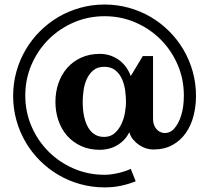

<svg xmlns="http://www.w3.org/2000/svg" viewBox="-20 -706 920 849"><path d="M537.1 -255.4Q537.1 -278.8 533.4 -306.2Q529.8 -333.5 519.3 -356.7Q508.8 -379.9 490 -395.3Q471.2 -410.6 440.9 -410.6Q411.1 -410.6 392.6 -395Q374 -379.4 363.5 -356Q353 -332.5 349.4 -305.4Q345.7 -278.3 345.7 -255.4Q345.7 -239.7 347.2 -222.4Q348.6 -205.1 352.5 -188Q356.4 -170.9 363.3 -155Q370.1 -139.2 380.9 -127Q391.6 -114.7 406.2 -107.7Q420.9 -100.6 440.9 -100.6Q468.3 -100.6 486.8 -116.9Q505.4 -133.3 516.6 -157Q527.8 -180.7 532.5 -207.5Q537.1 -234.4 537.1 -255.4ZM793 -283.7Q793 -356.4 765.4 -420.2Q737.8 -483.9 690.2 -531.5Q642.6 -579.1 578.9 -606.7Q515.1 -634.3 442.4 -634.3Q369.6 -634.3 305.9 -606.7Q242.2 -579.1 194.6 -531.5Q147 -483.9 119.4 -420.2Q91.8 -356.4 91.8 -283.7Q91.8 -210.9 119.4 -147.2Q147 -83.5 194.6 -35.9Q242.2 11.7 305.9 39.3Q369.6 66.9 442.4 66.9Q457.5 66.9 474.6 64.5Q491.7 62 507.6 58.1Q523.4 54.2 536.6 49.6Q549.8 44.9 558.1 40.5L580.1 95.7Q546.4 108.9 513.4 115.7Q480.5 122.6 442.4 122.6Q386.7 122.6 335 108.2Q283.2 93.8 238.3 67.4Q193.4 41 156.5 4.2Q119.6 -32.7 93.3 -77.6Q66.9 -122.6 52.5 -174.3Q38.1 -226.1 38.1 -281.7Q38.1 -337.4 52.5 -389.2Q66.9 -440.9 93.3 -485.8Q119.6 -530.8 156.5 -567.6Q193.4 -604.5 238.3 -630.9Q283.2 -657.2 335 -671.6Q386.7 -686 442.4 -686Q498 -686 549.8 -671.6Q601.6 -657.2 646.5 -630.9Q691.4 -604.5 728.3 -567.6Q765.1 -530.8 791.5 -485.8Q817.9 -440.9 832.3 -389.2Q846.7 -337.4 846.7 -281.7Q846.7 -236.8 835.9 -194.3Q825.2 -151.9 802.2 -118.7Q779.3 -85.4 743.4 -65.2Q707.5 -44.9 656.7 -44.9Q642.1 -44.9 625.7 -50Q609.4 -55.2 594.7 -65.2Q580.1 -75.2 568.4 -89.4Q556.6 -103.5 551.8 -121.6Q542 -101.1 527.1 -86.2Q512.2 -71.3 494.9 -61.8Q477.5 -52.2 458.5 -47.9Q439.5 -43.5 421.9 -43.5Q375.5 -43.5 339.1 -60.1Q302.7 -76.7 277.3 -105.2Q252 -133.8 238.5 -172.6Q225.1 -211.4 225.1 -255.4Q225.1 -299.8 238.5 -338.4Q252 -377 277.3 -405.8Q302.7 -434.6 339.1 -451.2Q375.5 -467.8 421.9 -467.8Q445.3 -467.8 466.8 -460.7Q488.3 -453.6 505.9 -440.9Q523.4 -428.2 536.9 -409.9Q550.3 -391.6 558.1 -369.6L611.3 -458H656.7V-182.6Q656.7 -157.7 666.5 -142.6Q676.3 -127.4 690.4 -121.6Q704.6 -115.7 720.5 -119.1Q736.3 -122.6 748.5 -135.3Q769 -157.2 781 -195.1Q793 -232.9 793 -283.7Z"/></svg>

Font: Aclonica
Style: Regular
Weight: 400
Designer: Astigmatic (AOETI)
Foundry: Astigmatic (AOETI)
Version: Version 1.000